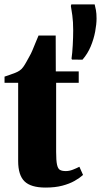

<svg xmlns="http://www.w3.org/2000/svg" viewBox="-24 -835 456 867"><path d="M181.5 12Q115.5 12 86.8 -16Q58 -44 58 -107.5V-461H-3.5V-489Q8 -493 20.5 -497.2Q33 -501.5 44.5 -506Q56 -510.5 64 -516Q73.5 -522 81.2 -533Q89 -544 96 -557Q103 -570 109.5 -581.5Q115.5 -591.5 122.5 -608Q129.5 -624.5 136.8 -642.8Q144 -661 150 -674.5H227.5L228 -512.5H331.5V-461H229.5V-149Q229.5 -110 233.5 -91.5Q237.5 -73 246.8 -67.8Q256 -62.5 273 -62.5Q289 -62.5 305 -68.8Q321 -75 334.5 -82L351 -45Q335.5 -31 312.5 -18Q289.5 -5 257.2 3.5Q225 12 181.5 12ZM348.5 -565.5 301 -566 299 -570.5Q302.5 -594 304.5 -630.8Q306.5 -667.5 306.5 -698.5Q306.5 -737 302.5 -766Q298.5 -795 296 -808L298 -815H403.5Q406.5 -804.5 409.2 -789.2Q412 -774 412 -751.5Q412 -726 405.8 -692.5Q399.5 -659 385.8 -625.8Q372 -592.5 348.5 -565.5Z"/></svg>

Font: Merriweather 120pt Black
Style: Regular
Weight: 900
Designer: Eben Sorkin
Foundry: Eben Sorkin
Version: Version 2.100